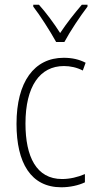

<svg xmlns="http://www.w3.org/2000/svg" viewBox="-20 -784 406 814"><path d="M218 -606H253C277 -651 319 -714 351 -756V-764H327C292 -723 263 -686 235 -644C209 -685 174 -732 145 -764H121V-756C149 -720 192 -653 218 -606ZM240 10C276 10 313 2 340 -11V-46C310 -33 276 -25 243 -25C134 -25 88 -120 88 -260C88 -418 149 -504 251 -504C278 -504 306 -498 331 -485L343 -518C316 -532 286 -539 250 -539C125 -539 50 -437 50 -259C50 -93 111 10 240 10Z"/></svg>

Font: Noto Sans Gujarati Condensed ExtraLight
Style: Regular
Weight: 200
Width: 3
Designer: Jelle Bosma - Monotype Design Team, Universal Thirst
Foundry: Monotype Imaging Inc.
Version: Version 2.106